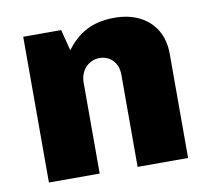

<svg xmlns="http://www.w3.org/2000/svg" viewBox="-64 -592 726 663"><g transform="rotate(-10 299.0 -260.5)"><path d="M56 0V-511H189L208 -437Q240 -480 280.5 -500.5Q321 -521 377 -521Q428 -521 466 -501.5Q504 -482 524 -447Q544 -412 544 -365V0H367V-322Q367 -355 348.5 -374Q330 -393 302 -393Q284 -393 268 -383.5Q252 -374 243 -357Q234 -340 234 -319V0Z"/></g></svg>

Font: Chivo Medium ExtraBold
Style: Regular
Weight: 800
Version: Version 2.002